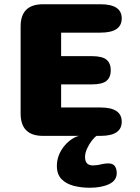

<svg xmlns="http://www.w3.org/2000/svg" viewBox="-20 -639 659 903"><path d="M552.5 -552.5Q552.5 -485.5 452.5 -485.5H267.5V-375H410.5Q461.5 -375 481.2 -358Q501 -341 501 -308.5Q501 -276 481.2 -259Q461.5 -242 410.5 -242H267.5V-133.5H452.5Q552.5 -133.5 552.5 -66.5Q552.5 0 452.5 0H182Q77 0 77 -105V-514.5Q77 -619 182 -619H452.5Q552.5 -619 552.5 -552.5ZM402 244Q362.5 244 327 235Q291.5 226 269.5 203.5Q247.5 181 247.5 141.5Q247.5 113.5 257.5 89.2Q267.5 65 283.5 46.2Q299.5 27.5 317.5 15.5Q335.5 3.5 352 0H434.5Q424.5 6 411.8 22.5Q399 39 389.5 59.8Q380 80.5 380 99.5Q380 120 389.5 129.5Q399 139 418 139Q424.5 139 436.2 137.5Q448 136 454.5 134Q464.5 131.5 473.2 130.5Q482 129.5 489 129.5Q511 129.5 520 142.2Q529 155 529 175Q529 210 493 227Q457 244 402 244Z"/></svg>

Font: Sono Monospace ExtraBold
Style: Regular
Weight: 800
Version: Version 2.112